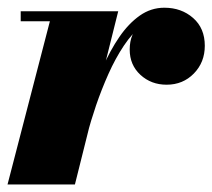

<svg xmlns="http://www.w3.org/2000/svg" viewBox="-20 -490 564 510"><path d="M0 0 112.5 -433.5H35V-460H294L179 0ZM197 -133Q206.5 -175.5 220.5 -222Q234.5 -268.5 253.5 -312.2Q272.5 -356 297 -391.8Q321.5 -427.5 351.2 -448.5Q381 -469.5 416.5 -469.5Q462 -469.5 493 -442.2Q524 -415 524 -368.5Q524 -324.5 495 -294.8Q466 -265 422.5 -265Q381.5 -265 353 -291.2Q324.5 -317.5 324.5 -358.5Q324.5 -401 352.8 -426.8Q381 -452.5 424 -452.5Q467 -452.5 495 -431.2Q523 -410 523 -368.5L496.5 -369Q496.5 -406.5 474.2 -425.2Q452 -444 414 -444Q384.5 -444 358.2 -423.5Q332 -403 309.2 -369Q286.5 -335 268 -293.5Q249.5 -252 235.2 -210.2Q221 -168.5 212 -133Z"/></svg>

Font: Bodoni Moda 9pt Black
Style: Italic
Weight: 900
Italic angle: -13°
Designer: Owen Earl
Foundry: indestructible type
Version: Version 2.004